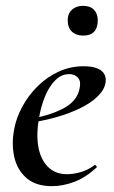

<svg xmlns="http://www.w3.org/2000/svg" viewBox="-20 -626 392 658"><path d="M158 12Q102 12 70 -16.5Q38 -45 28.5 -90Q19 -135 29 -185Q36 -223 57 -261.5Q78 -300 109.5 -331Q141 -362 181 -380.5Q221 -399 267 -399Q306 -399 325.5 -385Q345 -371 342 -345Q339 -320 315.5 -296.5Q292 -273 253.5 -254.5Q215 -236 168 -223Q121 -210 71 -204L73 -217Q146 -228 195.5 -253.5Q245 -279 253 -324Q258 -348 247 -360Q236 -372 217 -372Q191 -372 170 -351.5Q149 -331 134.5 -296Q120 -261 113 -218Q104 -165 111.5 -122.5Q119 -80 144 -54.5Q169 -29 210 -29Q231 -29 256 -36Q281 -43 304 -60Q306 -62 309.5 -58Q313 -54 311 -52Q273 -17 234 -2.5Q195 12 158 12ZM265 -504Q241 -504 226.5 -517.5Q212 -531 212 -557Q212 -579 226.5 -592.5Q241 -606 265 -606Q289 -606 302 -592.5Q315 -579 315 -557Q315 -504 265 -504Z"/></svg>

Font: Cormorant SemiBold
Style: Italic
Weight: 600
Italic angle: -10°
Designer: Christian Thalmann (Catharsis Fonts)
Foundry: Catharsis Fonts
Version: Version 4.000